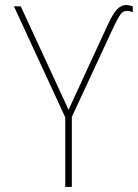

<svg xmlns="http://www.w3.org/2000/svg" viewBox="-20 -739 545 759"><path d="M238 0V-275L35 -714H62L251 -305L406 -641Q427 -686 443 -702.5Q459 -719 478 -719Q486 -719 492.5 -717.5Q499 -716 505 -714V-691Q493 -696 482 -696Q466 -696 455.5 -681Q445 -666 428 -630L264 -277V0Z"/></svg>

Font: Noto Sans Mono ExtraCondensed Thin
Style: Regular
Weight: 100
Width: 2
Designer: Monotype Design Team
Foundry: Monotype Imaging Inc.
Version: Version 2.014; ttfautohint (v1.8.4.7-5d5b)